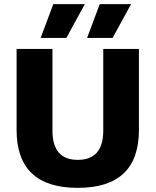

<svg xmlns="http://www.w3.org/2000/svg" viewBox="-20 -896 750 926"><path d="M237 -876H389L300 -713H176ZM461 -876H612L523 -713H400ZM650 -660V-269Q650 10 355 10Q60 10 60 -269V-660H233V-266Q233 -125 355 -125Q478 -125 478 -266V-660Z"/></svg>

Font: Elaine Sans
Style: Bold
Weight: 700
Designer: Wei Huang
Foundry: Wei Huang
Version: Version 2.001;December 24, 2019;FontCreator 12.0.0.2547 64-b